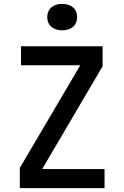

<svg xmlns="http://www.w3.org/2000/svg" viewBox="-20 -968 640 988"><path d="M300 -812C347 -812 377 -838 377 -880C377 -922 347 -948 300 -948C253 -948 223 -922 223 -880C223 -838 253 -812 300 -812ZM518 0V-98H197L508 -627V-730H88V-632H393L82 -104V0Z"/></svg>

Font: Tekne LDO SemiBold
Style: Regular
Weight: 600
Monospace: yes
Designer: Alessio Laiso, Mario Rullo, Paolo Rosset
Foundry: Alessio Laiso
Version: Version 1.000;hotconv 1.0.109;makeotfexe 2.5.65596